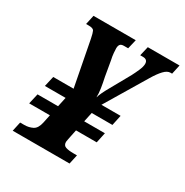

<svg xmlns="http://www.w3.org/2000/svg" viewBox="-165 -847 943 980"><g transform="rotate(30 307.0 -357.0)"><path d="M43 0 55 -55H80Q106 -55 128 -66Q150 -77 158 -115L168 -163H46L60 -224H181L193 -280H71L85 -341H205L154 -606Q148 -636 142.5 -647.5Q137 -659 111 -659H95L107 -714H356L343 -659H318Q302 -659 296 -651Q290 -643 290 -628Q290 -620 291.5 -601.5Q293 -583 298 -561L313 -474Q320 -442 324.5 -413Q329 -384 328 -361Q332 -375 340.5 -393Q349 -411 361 -432L427 -550Q437 -569 447.5 -593Q458 -617 458 -633Q458 -659 430 -659H414L427 -714H614L602 -659H592Q574 -659 554.5 -638.5Q535 -618 513 -581L369 -341H482L469 -280H347L335 -224H457L444 -163H322L313 -120Q311 -108 309 -99.5Q307 -91 307 -87Q307 -66 324 -60.5Q341 -55 369 -55H390L378 0Z"/></g></svg>

Font: Noto Serif Condensed ExtraBold
Style: Italic
Weight: 800
Width: 3
Italic angle: -12°
Designer: Monotype Design Team
Foundry: Monotype Imaging Inc.
Version: Version 2.014; ttfautohint (v1.8.4.7-5d5b)